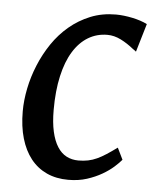

<svg xmlns="http://www.w3.org/2000/svg" viewBox="-46 -607 526 657"><g transform="rotate(5 217.0 -279.0)"><path d="M212.4 9.8Q170.9 9.8 138.4 -5.1Q106 -20 83.5 -48.3Q61 -76.7 49.1 -117.4Q37.1 -158.2 37.1 -210.4Q37.1 -248 45.4 -289.1Q53.7 -330.1 70.1 -369.9Q86.4 -409.7 110.6 -445.6Q134.8 -481.4 167 -508.5Q199.2 -535.6 239 -551.8Q278.8 -567.9 326.2 -567.9Q339.4 -567.9 354 -566.2Q368.7 -564.5 382.8 -561.5Q397 -558.6 410.4 -554.2Q423.8 -549.8 434.1 -544.4L405.3 -447.3Q402.8 -449.7 399.7 -451.7Q396.5 -453.6 394 -455.6Q373 -472.7 349.9 -484.4Q326.7 -496.1 303.2 -496.1Q267.1 -496.1 237.3 -478.3Q207.5 -460.4 186.3 -426Q165 -391.6 153.6 -340.8Q142.1 -290 142.1 -224.6Q142.1 -181.2 149.2 -149.9Q156.2 -118.7 169.2 -98.4Q182.1 -78.1 200.4 -68.6Q218.8 -59.1 241.2 -59.1Q259.3 -59.1 274.7 -62.3Q290 -65.4 304.9 -72.3Q319.8 -79.1 335.9 -89.6Q352.1 -100.1 372.1 -114.7L391.6 -74.7Q382.8 -64 366.7 -49.6Q350.6 -35.2 327.9 -22Q305.2 -8.8 276.4 0.5Q247.6 9.8 212.4 9.8Z"/></g></svg>

Font: Merriweather
Style: Italic
Weight: 400
Italic angle: -7°
Designer: Eben Sorkin ( eben@eyebytes.com )
Foundry: Eben Sorkin ( eben@eyebytes.com )
Version: Version 1.005; ttfautohint (v0.97) -l 13 -r 13 -G 200 -x 24 